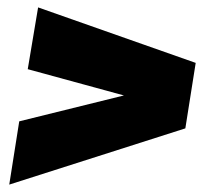

<svg xmlns="http://www.w3.org/2000/svg" viewBox="-20 -572 566 519"><path d="M481 -225 5 -73 32 -244 315 -314 55 -385 83 -552 509 -402Z"/></svg>

Font: Georama ExtraCondensed Thin Black
Style: Italic
Weight: 900
Italic angle: -9°
Version: Version 1.001